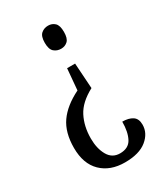

<svg xmlns="http://www.w3.org/2000/svg" viewBox="-182 -621 777 894"><g transform="rotate(-30 206.0 -174.5)"><path d="M257 -187Q189 -151 163 -100.5Q137 -50 137 15Q137 69 158 106Q179 143 221 143Q267 143 285 109Q303 75 303 20Q337 20 357.5 33.5Q378 47 378 79Q378 125 337.5 158Q297 191 220 191Q141 191 94 145Q47 99 47 14Q47 -69 83.5 -121Q120 -173 195 -210L205 -324H248ZM227 -540Q248 -540 262.5 -526.5Q277 -513 277 -478Q277 -443 262.5 -429.5Q248 -416 227 -416Q205 -416 189.5 -429.5Q174 -443 174 -478Q174 -513 189.5 -526.5Q205 -540 227 -540Z"/></g></svg>

Font: Noto Serif Lao ExtraCondensed
Style: Regular
Weight: 400
Width: 2
Designer: Monotype Design Team
Foundry: Monotype Imaging Inc.
Version: Version 2.003; ttfautohint (v1.8.4.7-5d5b)